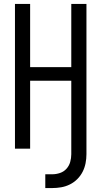

<svg xmlns="http://www.w3.org/2000/svg" viewBox="-20 -755 515 975"><path d="M210 200V130H245Q265 130 284.5 123.5Q304 117 317.5 102Q331 87 336.5 67.5Q342 48 342 28V-345H133V0H56V-735H133V-414H342V-735H419V28Q419 51 414.5 74Q410 97 399.5 117.5Q389 138 372.5 154.5Q356 171 335 181.5Q314 192 291 196Q268 200 245 200Z"/></svg>

Font: Iosevka QP
Style: Regular
Weight: 400
Designer: Belleve Invis
Foundry: Belleve Invis
Version: Version 20.0.0; ttfautohint (v1.8.4)